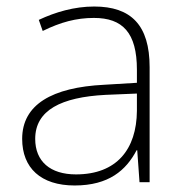

<svg xmlns="http://www.w3.org/2000/svg" viewBox="-20 -559 561 589"><path d="M269 -539C208 -539 150 -522 99 -498L111 -464C166 -491 214 -504 268 -504C356 -504 400 -459 400 -345V-305L300 -299C139 -291 48 -238 48 -133C48 -44 105 10 209 10C314 10 367 -37 399 -98H401L408 0H439V-353C439 -482 382 -539 269 -539ZM304 -268 400 -272V-219C399 -101 338 -24 213 -24C134 -24 88 -64 88 -133C88 -221 168 -261 304 -268Z"/></svg>

Font: Noto Sans Thai Looped ExtraLight
Style: Regular
Weight: 200
Designer: Sasikarn Vongin, Ben Mitchell
Foundry: The Fontpad Ltd
Version: Version 1.001